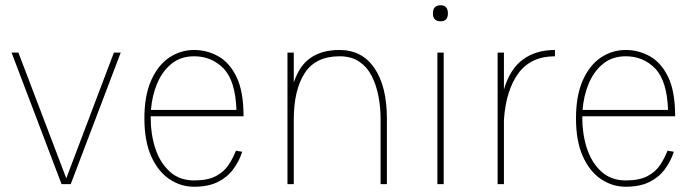

<svg xmlns="http://www.w3.org/2000/svg" viewBox="-20 -700 2654 730"><path d="M214 0 24 -500H50L232 -22L413 -500H439L249 0Z M877 -127 901 -123Q889 -86 866 -55.5Q843 -25 807 -7.5Q771 10 718 10Q667 10 624 -19Q581 -48 555 -105.5Q529 -163 529 -250Q529 -337 555 -395Q581 -453 624 -481.5Q667 -510 718 -510Q767 -510 810 -486Q853 -462 879.5 -407Q906 -352 906 -258H553Q553 -254 553 -250Q553 -190 570.5 -136Q588 -82 625 -48Q662 -14 718 -14Q770 -14 801 -30.5Q832 -47 849 -73Q866 -99 877 -127ZM718 -486Q667 -486 632 -457.5Q597 -429 577.5 -382.5Q558 -336 554 -282H879Q875 -393 830 -439.5Q785 -486 718 -486Z M1073 0V-500H1097V-386Q1118 -451 1161.5 -480.5Q1205 -510 1271 -510Q1357 -510 1404 -440.5Q1451 -371 1451 -249V0H1427V-249Q1427 -292 1419 -334Q1411 -376 1393.5 -410.5Q1376 -445 1346 -465.5Q1316 -486 1271 -486Q1180 -486 1138.5 -422Q1097 -358 1097 -245V0Z M1626 -649Q1626 -680 1655 -680Q1683 -680 1683 -649Q1683 -619 1655 -619Q1626 -619 1626 -649ZM1643 -500H1667V0H1643Z M1872 0V-500H1896V-360Q1919 -438 1968.5 -474Q2018 -510 2090 -510V-486Q1999 -486 1951.5 -422Q1904 -358 1896 -245V0Z M2518 -127 2542 -123Q2530 -86 2507 -55.5Q2484 -25 2448 -7.5Q2412 10 2359 10Q2308 10 2265 -19Q2222 -48 2196 -105.5Q2170 -163 2170 -250Q2170 -337 2196 -395Q2222 -453 2265 -481.5Q2308 -510 2359 -510Q2408 -510 2451 -486Q2494 -462 2520.5 -407Q2547 -352 2547 -258H2194Q2194 -254 2194 -250Q2194 -190 2211.5 -136Q2229 -82 2266 -48Q2303 -14 2359 -14Q2411 -14 2442 -30.5Q2473 -47 2490 -73Q2507 -99 2518 -127ZM2359 -486Q2308 -486 2273 -457.5Q2238 -429 2218.5 -382.5Q2199 -336 2195 -282H2520Q2516 -393 2471 -439.5Q2426 -486 2359 -486Z"/></svg>

Font: Haskoy Thin
Style: Regular
Weight: 100
Designer: Ertekin Erdin
Foundry: Ertekin Erdin
Version: Version 2.000; ttfautohint (v1.8.4.7-5d5b)